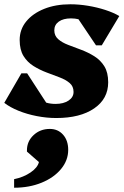

<svg xmlns="http://www.w3.org/2000/svg" viewBox="-39 -536 578 898"><path d="M224 16Q179 16 133 7Q87 -2 47.5 -18Q8 -34 -19 -55L61 -193H88L177 -56Q197 -50 221 -50Q258 -50 281.5 -65.5Q305 -81 305 -106Q305 -132 287 -147.5Q269 -163 240 -174Q211 -185 179 -197Q147 -209 118 -227Q89 -245 71 -274Q53 -303 53 -349Q53 -398 83.5 -435.5Q114 -473 167.5 -494.5Q221 -516 290 -516Q330 -516 372.5 -509Q415 -502 453.5 -489.5Q492 -477 519 -461L437 -324H410L328 -446Q312 -450 293 -450Q257 -450 236 -435Q215 -420 215 -394Q215 -369 233 -353Q251 -337 280 -326Q309 -315 341 -303Q373 -291 402 -273Q431 -255 449 -226Q467 -197 467 -151Q467 -74 401.5 -29Q336 16 224 16ZM27 342V302Q71 293 104 270.5Q137 248 143 222L87 173V167Q87 125 118 96Q149 67 194 67Q232 67 256 94Q280 121 280 165Q280 214 246.5 254.5Q213 295 155.5 318.5Q98 342 27 342Z"/></svg>

Font: Platypi ExtraBold
Style: Italic
Weight: 800
Italic angle: -13°
Designer: David Sargent
Foundry: Bolt Cutter Type
Version: Version 1.200; ttfautohint (v1.8.4.7-5d5b)